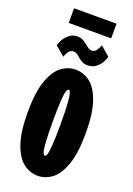

<svg xmlns="http://www.w3.org/2000/svg" viewBox="-197 -1138 844 1220"><g transform="rotate(20 225.0 -528.0)"><path d="M225.5 11Q171.5 11 127 -24Q82.5 -59 55.8 -137.8Q29 -216.5 29 -348Q29 -479 55.8 -557.5Q82.5 -636 127 -671Q171.5 -706 225.5 -706Q279 -706 323.5 -671Q368 -636 394.8 -557.5Q421.5 -479 421.5 -348Q421.5 -216.5 394.8 -137.8Q368 -59 323.5 -24Q279 11 225.5 11ZM225.5 -124.5Q233 -124.5 238.8 -142.2Q244.5 -160 248 -208.2Q251.5 -256.5 251.5 -348Q251.5 -439 248 -487Q244.5 -535 238.8 -552.8Q233 -570.5 225.5 -570.5Q217.5 -570.5 211.5 -552.8Q205.5 -535 202.2 -487Q199 -439 199 -348Q199 -256.5 202.2 -208.2Q205.5 -160 211.5 -142.2Q217.5 -124.5 225.5 -124.5ZM282.5 -757Q258.5 -757 242.5 -767Q226.5 -777 214 -788Q204 -797 194 -803.5Q184 -810 172.5 -810Q150.5 -810 137.8 -790.8Q125 -771.5 121 -756L57 -810Q60 -826 73.2 -849Q86.5 -872 109.2 -890Q132 -908 162.5 -908Q186 -908 202.5 -898.2Q219 -888.5 232.5 -877Q244 -867.5 254.2 -860.8Q264.5 -854 277 -854Q297 -854 309.8 -873.2Q322.5 -892.5 327 -908L390 -853Q386.5 -835.5 373.5 -813Q360.5 -790.5 338 -773.8Q315.5 -757 282.5 -757ZM80 -969.5V-1068.5H367V-969.5Z"/></g></svg>

Font: Trispace Condensed ExtraBold
Style: Regular
Weight: 800
Width: 3
Designer: Tyler Finck
Foundry: Etcetera Type Company
Version: Version 1.210; ttfautohint (v1.8.3)